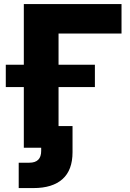

<svg xmlns="http://www.w3.org/2000/svg" viewBox="-20 -748 656 972"><path d="M595.2 -727.5V-578.1H276.4V0H100.6V-727.5ZM9.3 -307.1V-420.4H460.4V-307.1ZM149.4 204.1H74.7V75.7H128.4Q188.5 75.7 188.5 16.1V0H135.3V-109.9H347.2V22.5Q347.2 113.3 296.4 158.7Q245.6 204.1 149.4 204.1Z"/></svg>

Font: Inter Display ExtraBold
Style: Regular
Weight: 800
Designer: Rasmus Andersson
Foundry: rsms
Version: Version 4.000;git-a52131595